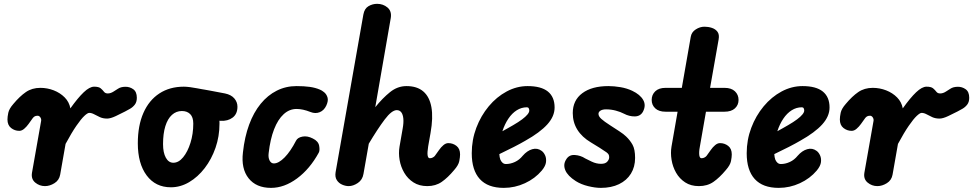

<svg xmlns="http://www.w3.org/2000/svg" viewBox="-20 -948 4957 978"><path d="M209 0Q181 0 159.2 -18.2Q137.5 -36.5 143 -68.5L189.5 -332Q190.5 -337 189.2 -341.8Q188 -346.5 185.5 -350.2Q183 -354 179.5 -356.2Q176 -358.5 172 -358.5Q161 -358.5 155.5 -354.5Q150 -350.5 147 -346.5L125.5 -316.5Q115.5 -302.5 103.2 -292Q91 -281.5 78 -281.5Q55 -281.5 36.5 -296Q18 -310.5 18 -339.5Q18 -353 22.2 -373.5Q26.5 -394 48 -418.5Q80.5 -457.5 111.8 -479Q143 -500.5 185.5 -500.5Q221 -500.5 253.8 -487.8Q286.5 -475 309.5 -451.8Q332.5 -428.5 338.5 -396Q376.5 -449.5 406.5 -478Q436.5 -506.5 459.5 -506.5Q483 -506.5 493 -498Q503 -489.5 509.5 -480.8Q516 -472 529 -472Q543.5 -472 558.2 -481.5Q573 -491 581 -496Q595 -505.5 617.8 -506Q640.5 -506.5 658.8 -493.5Q677 -480.5 677 -450Q677 -428.5 666.8 -415.2Q656.5 -402 642.5 -394Q628.5 -386 617 -380Q597 -369.5 570 -356.8Q543 -344 525.5 -344Q505 -344 489 -351.2Q473 -358.5 459.8 -365.8Q446.5 -373 434.5 -373Q426 -373 409.5 -357.5Q393 -342 369 -307.2Q345 -272.5 314 -215L286.5 -58.5Q281.5 -30 257.5 -15Q233.5 0 209 0Z M850.5 6Q772 6 727 -54.5Q682 -115 682 -218Q682 -308 710.5 -372.8Q739 -437.5 791.8 -472Q844.5 -506.5 916.5 -506.5Q930 -506.5 948.5 -504Q967 -501.5 984.2 -498.2Q1001.5 -495 1009.5 -493.5Q1012.5 -493 1020 -491.8Q1027.5 -490.5 1051.2 -486.2Q1075 -482 1126 -472Q1157.5 -465.5 1173.5 -446.8Q1189.5 -428 1189.5 -404.5Q1189.5 -367.5 1165 -349Q1140.5 -330.5 1103.5 -332.5L1097.5 -333Q1098 -329.5 1098 -325.5Q1098 -321.5 1098 -317.5Q1098 -253.5 1077.8 -195.2Q1057.5 -137 1022.8 -91.8Q988 -46.5 943.5 -20.2Q899 6 850.5 6ZM863 -119Q890 -119 913 -147Q936 -175 950.2 -220.5Q964.5 -266 964.5 -318.5Q964.5 -351 948.8 -366.8Q933 -382.5 906.5 -382.5Q877.5 -382.5 855.8 -362.8Q834 -343 822.2 -305.2Q810.5 -267.5 810.5 -214Q810.5 -170 824.8 -144.5Q839 -119 863 -119Z M1360.5 9Q1285 9 1246.2 -40Q1207.5 -89 1217.5 -172Q1226 -250.5 1249 -313Q1272 -375.5 1307.8 -419.2Q1343.5 -463 1389.8 -486.2Q1436 -509.5 1490.5 -509.5Q1528.5 -509.5 1557.5 -505.5Q1586.5 -501.5 1609.5 -491.5Q1619 -488 1631 -478.2Q1643 -468.5 1648.2 -451.8Q1653.5 -435 1642 -410Q1630.5 -385.5 1608.5 -376.5Q1586.5 -367.5 1561.5 -377.5Q1541.5 -385.5 1524 -389.2Q1506.5 -393 1490.5 -393Q1454 -393 1424.8 -366.2Q1395.5 -339.5 1376 -289.2Q1356.5 -239 1348.5 -168.5Q1345.5 -145.5 1353.2 -130.5Q1361 -115.5 1375 -115.5Q1399.5 -115.5 1429.8 -146.2Q1460 -177 1488 -231.5Q1496 -247.5 1520.8 -252.2Q1545.5 -257 1573.5 -242.5Q1601.5 -229 1605.8 -205.2Q1610 -181.5 1603.5 -170Q1558 -87 1493 -39Q1428 9 1360.5 9Z M1756 0Q1740 0 1722.8 -7.5Q1705.5 -15 1695.5 -30.8Q1685.5 -46.5 1689.5 -71L1831 -874.5Q1836.5 -904.5 1857 -916.5Q1877.5 -928.5 1901 -928.5Q1931.5 -928.5 1953.8 -909.8Q1976 -891 1970.5 -856.5L1891.5 -402Q1928.5 -448 1966.8 -478.8Q2005 -509.5 2050.5 -509.5Q2104.5 -509.5 2136.2 -482.2Q2168 -455 2177.5 -402Q2187 -349 2173 -270.5L2161 -202.5Q2158.5 -187 2157.8 -175.5Q2157 -164 2158.2 -156.5Q2159.5 -149 2162.2 -145.5Q2165 -142 2169.5 -142Q2178 -142 2185 -146Q2192 -150 2195 -154L2216.5 -184Q2226.5 -198.5 2238.8 -208.8Q2251 -219 2263.5 -219Q2287 -219 2305.2 -204.8Q2323.5 -190.5 2323.5 -161.5Q2323.5 -148 2319.5 -127.5Q2315.5 -107 2293.5 -82Q2261 -43 2230 -21.5Q2199 0 2156.5 0Q2115.5 0 2086.2 -18.8Q2057 -37.5 2039.2 -67.8Q2021.5 -98 2015.5 -133Q2009.5 -168 2015 -200.5L2031 -292.5Q2036.5 -322.5 2034.5 -343.8Q2032.5 -365 2024 -376Q2015.5 -387 2001 -387Q1975.5 -387 1939.5 -339.2Q1903.5 -291.5 1858.5 -216L1831.5 -62.5Q1826.5 -32 1802.8 -16Q1779 0 1756 0Z M2546 9Q2465 9 2424 -36Q2383 -81 2383 -167.5Q2383 -235.5 2406.2 -297Q2429.5 -358.5 2469.5 -406.5Q2509.5 -454.5 2560.8 -482Q2612 -509.5 2667.5 -509.5Q2736.5 -509.5 2770.8 -481.8Q2805 -454 2805 -400.5Q2805 -378 2795.8 -356.5Q2786.5 -335 2767.8 -314.2Q2749 -293.5 2721 -272.8Q2693 -252 2655.5 -231Q2632.5 -217.5 2598 -199.8Q2563.5 -182 2523.5 -163Q2524 -154.5 2525.2 -147.8Q2526.5 -141 2528.5 -135.5Q2532.5 -125.5 2539.8 -119Q2547 -112.5 2557 -112.5Q2580 -112.5 2602.8 -123Q2625.5 -133.5 2642.5 -154.5Q2665 -180.5 2691.2 -188Q2717.5 -195.5 2739 -179.5Q2749.5 -172 2756.5 -157Q2763.5 -142 2761.2 -122.2Q2759 -102.5 2740 -79.5Q2705.5 -38.5 2654 -14.8Q2602.5 9 2546 9ZM2539 -279.5Q2553 -287 2566.5 -294.8Q2580 -302.5 2594 -310.5Q2621.5 -326.5 2639.5 -340Q2657.5 -353.5 2666.8 -364.8Q2676 -376 2676 -385Q2676 -391.5 2673.2 -396.5Q2670.5 -401.5 2664 -401.5Q2636 -401.5 2612 -386.2Q2588 -371 2569.5 -343.5Q2551 -316 2539 -279.5Z M3040.5 9Q3011.5 9 2975.8 0.2Q2940 -8.5 2913 -25.5Q2871.5 -52 2859.5 -81Q2847.5 -110 2863.5 -135Q2878 -160.5 2907.8 -158.5Q2937.5 -156.5 2961 -141Q2970 -136 2993.8 -124.8Q3017.5 -113.5 3041.5 -113.5Q3063.5 -113.5 3073.2 -124.5Q3083 -135.5 3083 -146.5Q3083 -155 3080.5 -160.2Q3078 -165.5 3069.5 -172Q3055.5 -182 3034.5 -195.2Q3013.5 -208.5 2990 -222.5Q2944.5 -249.5 2921 -287.2Q2897.5 -325 2897.5 -372Q2897.5 -437 2946 -473.2Q2994.5 -509.5 3079 -509.5Q3108 -509.5 3140.5 -504Q3173 -498.5 3200.5 -485.5Q3240.5 -466.5 3256.2 -439Q3272 -411.5 3255 -379Q3242 -355.5 3213.8 -355Q3185.5 -354.5 3158 -369Q3141 -378 3116.8 -384.5Q3092.5 -391 3067 -391Q3049 -391 3038.8 -384.5Q3028.5 -378 3028.5 -368Q3028.5 -355.5 3042.8 -342.5Q3057 -329.5 3089 -309Q3110.5 -295 3134 -279.8Q3157.5 -264.5 3169.5 -252.5Q3189 -234 3202 -210.8Q3215 -187.5 3215 -143.5Q3215 -98 3193.8 -63.5Q3172.5 -29 3133.2 -10Q3094 9 3040.5 9Z M3540 0Q3499 0 3470 -19Q3441 -38 3423.8 -68.2Q3406.5 -98.5 3400.8 -133.8Q3395 -169 3400.5 -201.5L3431.5 -379H3370Q3336 -379 3317.8 -396Q3299.5 -413 3299.5 -439Q3299.5 -465.5 3317.8 -483Q3336 -500.5 3370 -500.5H3453L3498.5 -760.5Q3502.5 -784.5 3524 -798.2Q3545.5 -812 3568.5 -812Q3588 -812 3606.2 -806Q3624.5 -800 3634.8 -786Q3645 -772 3640.5 -747L3597 -500.5H3670.5Q3705 -500.5 3723.5 -483Q3742 -465.5 3742 -439Q3742 -413 3723.5 -396Q3705 -379 3670.5 -379H3576L3545 -201.5Q3542 -186 3541.5 -174.8Q3541 -163.5 3542.2 -156.2Q3543.5 -149 3546.2 -145.5Q3549 -142 3553.5 -142Q3562 -142 3569 -146Q3576 -150 3579 -154L3600.5 -184Q3610.5 -198.5 3622.8 -208.8Q3635 -219 3647.5 -219Q3671 -219 3689.2 -204.8Q3707.5 -190.5 3707.5 -161.5Q3707.5 -148 3703.5 -127.5Q3699.5 -107 3677.5 -82Q3645 -43 3614 -21.5Q3583 0 3540 0Z M3946.5 9Q3865.5 9 3824.5 -36Q3783.5 -81 3783.5 -167.5Q3783.5 -235.5 3806.8 -297Q3830 -358.5 3870 -406.5Q3910 -454.5 3961.2 -482Q4012.5 -509.5 4068 -509.5Q4137 -509.5 4171.2 -481.8Q4205.5 -454 4205.5 -400.5Q4205.5 -378 4196.2 -356.5Q4187 -335 4168.2 -314.2Q4149.5 -293.5 4121.5 -272.8Q4093.5 -252 4056 -231Q4033 -217.5 3998.5 -199.8Q3964 -182 3924 -163Q3924.5 -154.5 3925.8 -147.8Q3927 -141 3929 -135.5Q3933 -125.5 3940.2 -119Q3947.5 -112.5 3957.5 -112.5Q3980.5 -112.5 4003.2 -123Q4026 -133.5 4043 -154.5Q4065.5 -180.5 4091.8 -188Q4118 -195.5 4139.5 -179.5Q4150 -172 4157 -157Q4164 -142 4161.8 -122.2Q4159.5 -102.5 4140.5 -79.5Q4106 -38.5 4054.5 -14.8Q4003 9 3946.5 9ZM3939.5 -279.5Q3953.5 -287 3967 -294.8Q3980.5 -302.5 3994.5 -310.5Q4022 -326.5 4040 -340Q4058 -353.5 4067.2 -364.8Q4076.5 -376 4076.5 -385Q4076.5 -391.5 4073.8 -396.5Q4071 -401.5 4064.5 -401.5Q4036.5 -401.5 4012.5 -386.2Q3988.5 -371 3970 -343.5Q3951.5 -316 3939.5 -279.5Z M4449 0Q4421 0 4399.2 -18.2Q4377.5 -36.5 4383 -68.5L4429.5 -332Q4430.5 -337 4429.2 -341.8Q4428 -346.5 4425.5 -350.2Q4423 -354 4419.5 -356.2Q4416 -358.5 4412 -358.5Q4401 -358.5 4395.5 -354.5Q4390 -350.5 4387 -346.5L4365.5 -316.5Q4355.5 -302.5 4343.2 -292Q4331 -281.5 4318 -281.5Q4295 -281.5 4276.5 -296Q4258 -310.5 4258 -339.5Q4258 -353 4262.2 -373.5Q4266.5 -394 4288 -418.5Q4320.5 -457.5 4351.8 -479Q4383 -500.5 4425.5 -500.5Q4461 -500.5 4493.8 -487.8Q4526.5 -475 4549.5 -451.8Q4572.5 -428.5 4578.5 -396Q4616.5 -449.5 4646.5 -478Q4676.5 -506.5 4699.5 -506.5Q4723 -506.5 4733 -498Q4743 -489.5 4749.5 -480.8Q4756 -472 4769 -472Q4783.5 -472 4798.2 -481.5Q4813 -491 4821 -496Q4835 -505.5 4857.8 -506Q4880.5 -506.5 4898.8 -493.5Q4917 -480.5 4917 -450Q4917 -428.5 4906.8 -415.2Q4896.5 -402 4882.5 -394Q4868.5 -386 4857 -380Q4837 -369.5 4810 -356.8Q4783 -344 4765.5 -344Q4745 -344 4729 -351.2Q4713 -358.5 4699.8 -365.8Q4686.5 -373 4674.5 -373Q4666 -373 4649.5 -357.5Q4633 -342 4609 -307.2Q4585 -272.5 4554 -215L4526.5 -58.5Q4521.5 -30 4497.5 -15Q4473.5 0 4449 0Z"/></svg>

Font: Edu AU VIC WA NT Pre
Style: Bold
Weight: 700
Designer: Tina and Corey Anderson, Eben Sorkin, Mirko Velimirovic
Foundry: Google for Education
Version: Version 1.001